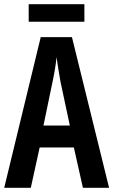

<svg xmlns="http://www.w3.org/2000/svg" viewBox="-20 -890 537 910"><path d="M380 -870H116V-787H380ZM373 0H497L321 -714H173L0 0H126L168 -191H330ZM267 -501 311 -295H186L229 -502C238 -544 245 -586 248 -619C253 -585 259 -544 267 -501Z"/></svg>

Font: Noto Sans Myanmar ExtraCondensed SemiBold
Style: Regular
Weight: 600
Width: 2
Designer: Monotype Design Team
Foundry: Monotype Imaging Inc.
Version: Version 2.107